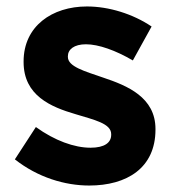

<svg xmlns="http://www.w3.org/2000/svg" viewBox="-20 -564 542 594"><path d="M256 10C372 10 461 -44 461 -163V-165C461 -263 374 -299 299 -324C241 -344 190 -358 190 -388V-390C190 -411 209 -427 246 -427C285 -427 338 -408 391 -377L449 -482C391 -521 317 -544 249 -544C141 -544 53 -483 53 -374V-372C53 -268 138 -233 213 -211C272 -193 324 -182 324 -149V-147C324 -123 304 -107 260 -107C210 -107 149 -129 91 -171L26 -71C97 -15 181 10 256 10Z"/></svg>

Font: Mission
Style: Bold
Weight: 700
Version: Version 1.000;FEAKit 1.0